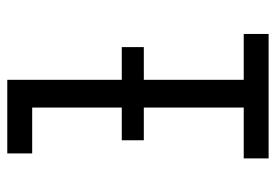

<svg xmlns="http://www.w3.org/2000/svg" viewBox="-138 -638 775 540"><g transform="rotate(-90 250.0 -367.5)"><path d="M75 0V-70H218V-665H89V-735H296V-70H425V0ZM126 -351V-413H388V-351Z"/></g></svg>

Font: Iosevka Custom
Style: Regular
Weight: 400
Monospace: yes
Designer: Belleve Invis
Foundry: Belleve Invis
Version: Version 32.5.0; ttfautohint (v1.8.4)